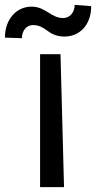

<svg xmlns="http://www.w3.org/2000/svg" viewBox="-70 -768 394 788"><path d="M192.8 0 178.3 -545.5H94.5V0ZM19.9 -611.2C19.9 -642 38.7 -665.1 65.3 -665.1C91.3 -665.1 107.6 -654.1 124.6 -641.7C141.3 -629.3 161.9 -617.9 195 -617.9C257.1 -618.3 304.3 -665.8 304.3 -742.9L236.5 -747.9C236.5 -717.7 216.6 -693.9 189.6 -693.9C138.5 -693.9 118.6 -740.4 59.7 -740.8C-1.8 -740.8 -49.7 -690 -49.7 -613.6Z"/></svg>

Font: Inter 465
Style: Regular
Weight: 400
Designer: Rasmus Andersson
Foundry: rsms
Version: Version 3.019;Glyphs 3.1.2 (3151)